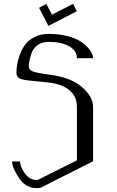

<svg xmlns="http://www.w3.org/2000/svg" viewBox="-20 -966 602 986"><path d="M247.1 -890.6 355.5 -946.3 374 -908.2 228.5 -833 180.7 -925.8 217.8 -946.3ZM229.5 -792Q288.1 -792 335 -778.3Q381.8 -764.6 407.2 -744.1Q432.6 -723.6 445.3 -703.6Q458 -683.6 458 -667H375Q375 -706.1 335 -728.5Q294.9 -751 229.5 -751Q195.3 -751 172.4 -733.9Q149.4 -716.8 141.1 -690.4Q132.8 -664.1 130.4 -649.9Q127.9 -635.7 127.9 -625V-624Q127.9 -606.4 149.9 -598.6Q171.9 -590.8 230.5 -583Q342.8 -569.3 400.4 -519.5Q458 -469.7 458 -417V-137.7Q453.1 -134.8 354 -85.4Q254.9 -36.1 191.4 -2.9Q185.5 0 167 0Q112.3 0 77.6 -51.8Q43 -103.5 42 -136.7H83Q83 -111.3 106.9 -76.7Q130.9 -42 167 -42Q172.9 -42 175.8 -43L375 -142.6V-417Q375 -469.7 337.4 -502Q299.8 -534.2 231.4 -542Q168.9 -548.8 131.8 -552.2Q94.7 -555.7 79.6 -564Q64.5 -572.3 64.5 -591.8Q64.5 -610.4 67.4 -631.3Q70.3 -652.3 81.1 -682.6Q91.8 -712.9 108.4 -735.8Q125 -758.8 156.7 -775.4Q188.5 -792 229.5 -792Z"/></svg>

Font: wanta
Style: Medium
Weight: 500
Version: Version 0.91